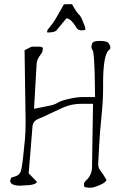

<svg xmlns="http://www.w3.org/2000/svg" viewBox="-20 -878 571 912"><path d="M322.3 -857.9Q342.3 -820.8 353.3 -810.8Q364.3 -800.8 371.8 -780.8Q379.4 -760.7 382.6 -753.7Q385.7 -746.6 385.7 -736.3Q376 -733.9 368.2 -733.9Q350.6 -733.9 343.8 -745.6Q317.4 -790 295.4 -791Q272 -762.7 248.5 -733.9Q240.2 -723.6 204.1 -723.6V-730.5Q204.1 -735.4 220.2 -754.2Q236.3 -772.9 257.8 -812Q279.3 -851.1 283.2 -856.9Q287.1 -857.9 297.9 -857.9Q308.6 -857.9 322.3 -857.9ZM129.9 -656.2H167Q177.7 -656.2 180.7 -653.3Q183.6 -650.4 183.6 -648.4V-647.5Q183.6 -644.5 182.1 -636.2Q180.7 -627.9 169.9 -614.3Q159.2 -600.6 155.3 -583L154.3 -581.1L141.6 -361.3L210.9 -375Q240.2 -380.9 254.4 -390.1Q268.6 -399.4 306.6 -408.2Q344.7 -417 374 -417H431.6L429.7 -528.3Q426.8 -627.9 420.4 -638.2Q414.1 -648.4 414.1 -654.3Q414.1 -660.2 418 -671.9Q421.9 -683.6 452.1 -683.6Q452.1 -683.6 455.1 -683.6Q488.3 -683.6 496.1 -672.9Q503.9 -662.1 503.9 -654.3V-648.4Q502 -643.6 497.1 -639.6H496.1Q469.7 -613.3 469.7 -482.4V-453.1Q469.7 -399.4 461.9 -323.7Q454.1 -248 451.2 -189Q448.2 -129.9 447.3 -117.2Q446.3 -104.5 446.3 -97.2Q446.3 -89.8 449.2 -81.1Q452.1 -72.3 467.8 -52.7L485.4 -24.4Q485.4 -12.7 455.1 0.5Q424.8 13.7 411.1 13.7Q397.5 13.7 390.1 12.2Q382.8 10.7 379.9 8.8Q378.9 4.9 378.9 -3.9Q378.9 -12.7 394.5 -26.4L395.5 -27.3Q415 -48.8 417 -79.1L421.9 -384.8H367.2Q332 -384.8 304.2 -376Q276.4 -367.2 230 -344.2Q183.6 -321.3 161.6 -313Q139.6 -304.7 134.8 -282.2L116.2 -54.7L156.2 -13.7L146.5 -4.9Q138.7 -2 123 1L77.1 3.9Q29.3 3.9 28.3 -19.5L33.2 -34.2L51.8 -40Q71.3 -45.9 77.6 -61.5Q84 -77.1 89.8 -131.8Q95.7 -186.5 98.6 -217.8Q101.6 -249 101.6 -305.7L96.7 -639.6Z"/></svg>

Font: Drukaatie burti
Style: Thin
Weight: 100
Version: Version 0.14